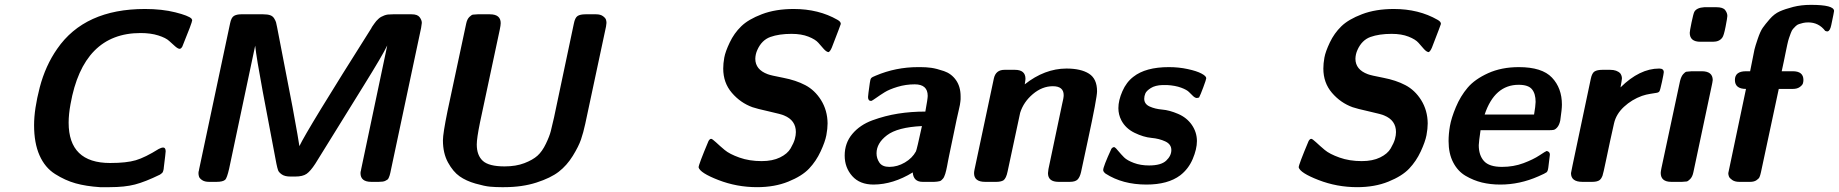

<svg xmlns="http://www.w3.org/2000/svg" viewBox="-20 -753 7614 795"><path d="M121.1 -234.9Q121.1 -300.8 144.5 -390.9Q168 -481 216.8 -550.8Q330.6 -715.8 580.1 -715.8Q650.9 -715.8 706.1 -701.9Q761.2 -688 772.9 -675.8L775.9 -669.9Q775.9 -660.2 734.9 -560.1Q730 -551.3 724.1 -550.8Q717.3 -550.8 705.6 -560.8Q693.8 -570.8 680.4 -583.5Q667 -596.2 635.5 -606.2Q604 -616.2 562 -616.2Q324.2 -616.2 272 -321.8Q264.2 -279.8 264.2 -245.1Q264.2 -78.1 436 -78.1Q503.9 -78.1 542.5 -89.6Q581.1 -101.1 637.2 -136.2Q648.4 -142.1 655.8 -142.1Q665.5 -142.1 666 -127Q666 -121.1 658.2 -59.1Q658.2 -58.1 657.7 -53.5Q657.2 -48.8 656.5 -47.9Q655.8 -46.9 655.3 -43.9Q654.8 -41 653.8 -40Q652.8 -39.1 651.4 -37.1Q649.9 -35.2 647.5 -33.7Q645 -32.2 642.1 -29.8Q581.1 0 538.6 11Q496.1 22 434.1 22H394Q335.9 18.1 293 6.1Q250 -5.9 208 -32.5Q166 -59.1 143.6 -109.9Q121.1 -160.6 121.1 -234.9Z M801.8 -36.1Q801.8 -39.1 802.2 -41.5Q802.7 -43.9 803.7 -47.4Q804.7 -50.8 804.7 -53.2L932.6 -655.8Q937.5 -680.7 949 -687.3Q960.4 -693.8 978.5 -693.8H1069.8Q1087.9 -693.8 1098.9 -689.9Q1109.9 -686 1115.7 -676Q1121.6 -666 1123 -660.4Q1124.5 -654.8 1127.4 -640.1L1191.4 -309.1Q1217.3 -168 1219.7 -147.9Q1250.5 -213.9 1517.6 -636.2Q1517.6 -637.2 1520 -641.1Q1522.5 -645 1524.7 -647.9Q1526.9 -650.9 1530.8 -656.5Q1534.7 -662.1 1538.1 -666Q1541.5 -669.9 1547.1 -675Q1552.7 -680.2 1558.1 -683.1Q1563.5 -686 1571 -689Q1578.6 -691.9 1586.4 -692.9L1607.4 -693.8H1684.6Q1708.5 -693.8 1717.5 -681.9Q1726.6 -669.9 1726.6 -658.2L1723.6 -637.2L1598.6 -48.8Q1598.6 -46.9 1596.2 -37.4Q1593.8 -27.8 1593.3 -26.4Q1592.8 -24.9 1590.1 -18.1Q1587.4 -11.2 1584.5 -9.5Q1581.5 -7.8 1576.7 -4.9Q1571.8 -2 1564.2 -1Q1556.6 0 1547.9 0H1517.6Q1472.7 0 1472.7 -36.1Q1472.7 -39.1 1473.1 -41.5Q1473.6 -43.9 1474.6 -47.4Q1475.6 -50.8 1475.6 -53.2L1583.5 -564.9Q1564.5 -524.9 1486.8 -399.9L1285.6 -75.2Q1265.6 -44.4 1249.5 -33.2Q1233.4 -22 1202.6 -22H1182.6Q1159.7 -22 1147.2 -30.5Q1134.8 -39.1 1131.6 -47.6Q1128.4 -56.2 1124.5 -75.2L1067.9 -374Q1042 -513.2 1036.6 -564L928.7 -54.2Q919.9 -16.1 912.6 -8.8Q902.8 0 876.5 0H845.7Q827.6 0 817.1 -7.1Q806.6 -14.2 804.2 -21.2Q801.8 -28.3 801.8 -36.1Z M1814 -171.9Q1814 -199.7 1833 -293L1910.2 -654.8Q1914.1 -673.8 1923.6 -682.9Q1933.1 -691.9 1938.2 -692.4Q1943.4 -692.9 1958 -693.8H2008.3Q2053.2 -693.8 2053.2 -657.2Q2053.2 -648.4 2049.3 -629.9L1967.3 -245.1Q1954.1 -180.2 1954.1 -154.8Q1954.1 -109.9 1979.2 -86.9Q2004.4 -64 2069.3 -64Q2116.2 -64 2151.1 -77.4Q2186 -90.8 2205.6 -108.4Q2225.1 -126 2240.2 -157.5Q2255.4 -189 2260.7 -210.4Q2266.1 -231.9 2274.4 -268.1Q2275.4 -274.9 2276.4 -277.8L2356 -654.8Q2360.8 -679.7 2371.6 -686.8Q2382.3 -693.8 2404.3 -693.8H2448.2Q2466.3 -693.8 2476.8 -686Q2487.3 -678.2 2489.3 -671.1Q2491.2 -664.1 2491.2 -658.2Q2491.2 -653.3 2489.3 -643.1L2403.3 -240.2Q2395.5 -204.1 2385.7 -175.5Q2376 -147 2351.6 -107.4Q2327.1 -67.9 2293.7 -42Q2260.3 -16.1 2201.2 2.9Q2142.1 22 2067.4 22H2056.2Q2032.2 22 2009.8 20Q1987.3 18.1 1948.7 7.1Q1910.2 -3.9 1883.1 -22.9Q1856 -42 1835 -80.3Q1814 -118.7 1814 -171.9Z M2872.6 -60.1Q2872.6 -71.3 2913.6 -168.9Q2918.5 -177.7 2924.3 -178.2Q2929.2 -178.2 2944.8 -163.6Q2960.4 -148.9 2980.5 -132.1Q3000.5 -115.2 3041.5 -100.6Q3082.5 -85.9 3133.8 -85.9Q3178.7 -85.9 3209.7 -101.1Q3240.7 -116.2 3253.7 -138.7Q3266.6 -161.1 3271 -177Q3275.4 -192.9 3275.4 -206.1Q3275.4 -254.9 3226.6 -274.9Q3216.8 -279.8 3164.6 -291.5Q3112.3 -303.2 3095.7 -309.1Q3045.9 -327.1 3010.3 -368.7Q2974.6 -410.2 2974.6 -469.2Q2974.6 -490.2 2979 -514.6Q2983.4 -539.1 3001.5 -577.1Q3019.5 -615.2 3049.1 -644Q3078.6 -672.9 3135 -694.3Q3191.4 -715.8 3266.6 -715.8Q3369.6 -715.8 3447.8 -670.9Q3461.9 -663.1 3461.4 -653.8Q3461.4 -651.9 3424.3 -556.2Q3417.5 -540 3410.6 -537.1Q3401.9 -538.1 3391.1 -550Q3380.4 -562 3368.4 -575.9Q3356.4 -589.8 3327.4 -601.3Q3298.3 -612.8 3257.3 -612.8Q3205.6 -612.8 3169.7 -599.9Q3133.8 -586.9 3115.7 -545.9Q3107.9 -528.8 3107.4 -509.8Q3107.4 -464.8 3158.7 -445.8Q3170.9 -440.9 3223.1 -430.9Q3275.4 -420.9 3314.5 -400.4Q3353.5 -379.9 3379.4 -338.9Q3406.2 -295.9 3406.7 -242.2Q3406.7 -220.2 3401.6 -193.1Q3396.5 -166 3377.9 -126Q3359.4 -85.9 3330.1 -54.9Q3300.8 -23.9 3244.1 -1Q3187.5 22 3114.7 22Q3030.8 22 2954.6 -7.6Q2878.4 -37.1 2872.6 -60.1Z M3477.5 -108.9Q3477.5 -160.6 3509 -198.2Q3540.5 -235.8 3592.5 -254.9Q3644.5 -273.9 3698.5 -282.5Q3752.4 -291 3811.5 -291Q3821.3 -344.2 3821.3 -356Q3821.3 -403.8 3767.6 -403.8Q3730.5 -403.8 3696 -393.3Q3661.6 -382.8 3642.6 -370.8Q3623.5 -358.9 3607.4 -347.4Q3591.3 -335.9 3587.4 -335Q3574.2 -335 3574.2 -351.1Q3574.2 -357.9 3581.5 -409.2Q3583.5 -425.3 3587.4 -429.7Q3591.3 -434.1 3606.4 -439.9Q3689.5 -475.1 3781.2 -475.1H3791.5Q3814.5 -475.1 3835.9 -472.2Q3857.4 -469.2 3888.4 -458.7Q3919.4 -448.2 3938.5 -421.1Q3957.5 -394 3957.5 -354Q3957.5 -342.8 3957.5 -341.8Q3957.5 -340.8 3956.5 -332Q3955.6 -323.2 3954.6 -318.6Q3953.6 -314 3949.5 -295.4Q3945.3 -276.9 3940.9 -257.3Q3936.5 -237.8 3928.5 -197.5Q3920.4 -157.2 3910.2 -109.9Q3908.2 -100.1 3905.3 -85.4Q3902.3 -70.8 3901.4 -64.5Q3900.4 -58.1 3897.9 -48.1Q3895.5 -38.1 3894 -33.4Q3892.6 -28.8 3889.9 -22.5Q3887.2 -16.1 3884.8 -13.7Q3882.3 -11.2 3878.9 -7.6Q3875.5 -3.9 3870.8 -2.9Q3866.2 -2 3860.8 -1Q3855.5 0 3848.1 0H3800.3Q3762.2 0 3759.3 -39.1Q3678.2 10.7 3597.2 11.2Q3540 11.2 3508.8 -23.9Q3477.5 -59.1 3477.5 -108.9ZM3609.4 -118.2Q3609.4 -97.2 3621.3 -79.6Q3633.3 -62 3662.6 -62Q3695.8 -62 3726.6 -80.1Q3757.3 -98.1 3772.5 -126Q3776.4 -133.8 3797.4 -231Q3696.3 -226.1 3652.8 -193.1Q3609.4 -160.2 3609.4 -118.2Z M4013.2 -36.1Q4013.2 -41 4015.1 -50.8L4095.2 -428.2Q4103 -463.9 4139.2 -463.9Q4139.6 -463.9 4140.1 -463.9H4182.1Q4226.1 -463.9 4226.1 -426.8Q4226.1 -421.9 4223.1 -403.8Q4305.2 -468.8 4395.5 -469.2Q4455.6 -469.2 4489 -448Q4522.5 -426.8 4522.5 -375Q4522.5 -348.1 4484.4 -171.9Q4467.3 -91.8 4456.1 -40Q4451.2 -19 4441.7 -9.5Q4432.1 0 4409.2 0H4363.3Q4319.3 0 4319.3 -36.1Q4319.3 -41 4321.3 -53.2L4377.4 -319.8Q4384.3 -347.7 4384.3 -358.9Q4384.3 -396 4339.4 -396Q4295.4 -396 4256.8 -363.5Q4218.3 -331.1 4204.1 -286.1L4152.3 -43.9Q4146.5 -14.2 4134.3 -5.9Q4123 0 4105.5 0H4059.1Q4013.2 0 4013.2 -36.1Z M4547.9 -48.8Q4547.9 -63 4582 -137.2Q4585 -142.1 4591.8 -144L4595.7 -143.1Q4599.6 -141.1 4610.8 -127.4Q4622.1 -113.8 4634.5 -101.3Q4647 -88.9 4674.8 -78.4Q4702.6 -67.9 4737.8 -67.9Q4787.6 -67.9 4808.8 -87.9Q4830.1 -107.9 4830.1 -131.8Q4830.1 -155.8 4804.9 -167.5Q4779.8 -179.2 4747.3 -182.1Q4714.8 -185.1 4677.7 -203.1Q4640.6 -221.2 4623 -254.9Q4610.8 -278.8 4610.8 -305.2Q4610.8 -337.4 4627.4 -375.2Q4644 -413.1 4672.9 -435.1Q4723.6 -475.1 4819.8 -475.1Q4860.8 -475.1 4897.9 -467Q4935.1 -459 4954.8 -448.5Q4974.6 -438 4974.6 -429.2Q4974.6 -424.3 4962.6 -392.1Q4950.7 -359.9 4944.8 -349.1Q4937 -347.2 4936 -347.2Q4929.2 -347.2 4920.9 -354.5Q4912.6 -361.8 4903.8 -371.3Q4895 -380.9 4870.8 -389.9Q4846.7 -398.9 4812 -400.9H4793.9Q4763.2 -399.9 4745.1 -388.4Q4727.1 -377 4722.4 -366Q4717.8 -355 4717.8 -344.2Q4717.8 -322.3 4740.2 -312Q4762.7 -301.8 4792.2 -299.3Q4821.8 -296.9 4857.9 -281.5Q4894 -266.1 4915 -235.8Q4936 -205.1 4936 -168.9Q4936 -135.7 4918.5 -94.5Q4900.9 -53.2 4866.7 -26.9Q4815.9 11.2 4727.1 11.2Q4627.9 11.2 4557.6 -34.2Q4547.9 -42 4547.9 -48.8Z M5357.4 -60.1Q5357.4 -71.3 5398.4 -168.9Q5403.3 -177.7 5409.2 -178.2Q5414.1 -178.2 5429.7 -163.6Q5445.3 -148.9 5465.3 -132.1Q5485.4 -115.2 5526.4 -100.6Q5567.4 -85.9 5618.7 -85.9Q5663.6 -85.9 5694.6 -101.1Q5725.6 -116.2 5738.5 -138.7Q5751.5 -161.1 5755.9 -177Q5760.3 -192.9 5760.3 -206.1Q5760.3 -254.9 5711.4 -274.9Q5701.7 -279.8 5649.4 -291.5Q5597.2 -303.2 5580.6 -309.1Q5530.8 -327.1 5495.1 -368.7Q5459.5 -410.2 5459.5 -469.2Q5459.5 -490.2 5463.9 -514.6Q5468.3 -539.1 5486.3 -577.1Q5504.4 -615.2 5533.9 -644Q5563.5 -672.9 5619.9 -694.3Q5676.3 -715.8 5751.5 -715.8Q5854.5 -715.8 5932.6 -670.9Q5946.8 -663.1 5946.3 -653.8Q5946.3 -651.9 5909.2 -556.2Q5902.3 -540 5895.5 -537.1Q5886.7 -538.1 5876 -550Q5865.2 -562 5853.3 -575.9Q5841.3 -589.8 5812.3 -601.3Q5783.2 -612.8 5742.2 -612.8Q5690.4 -612.8 5654.5 -599.9Q5618.7 -586.9 5600.6 -545.9Q5592.8 -528.8 5592.3 -509.8Q5592.3 -464.8 5643.6 -445.8Q5655.8 -440.9 5708 -430.9Q5760.3 -420.9 5799.3 -400.4Q5838.4 -379.9 5864.3 -338.9Q5891.1 -295.9 5891.6 -242.2Q5891.6 -220.2 5886.5 -193.1Q5881.3 -166 5862.8 -126Q5844.2 -85.9 5814.9 -54.9Q5785.6 -23.9 5729 -1Q5672.4 22 5599.6 22Q5515.6 22 5439.5 -7.6Q5363.3 -37.1 5357.4 -60.1Z M5978 -168.9Q5978 -197.8 5983.6 -231Q5989.3 -264.2 6008.3 -309.6Q6027.3 -355 6056.9 -389.9Q6086.4 -424.8 6141.8 -450Q6197.3 -475.1 6269 -475.1Q6365.2 -475.1 6406.2 -431.6Q6447.3 -388.2 6447.3 -319.8Q6447.3 -300.8 6440.4 -253.9Q6436.5 -235.8 6428.5 -226.3Q6420.4 -216.8 6413.3 -215.3Q6406.2 -213.9 6394 -213.9H6110.4Q6103.5 -167 6103 -151.9Q6103 -109.9 6124.8 -85.9Q6146.5 -62 6199.2 -62Q6247.1 -62 6288.1 -77.4Q6329.1 -92.8 6354.7 -109.9Q6380.4 -127 6384.3 -127.9Q6397.5 -125 6397.5 -112.8Q6397.5 -107.9 6391.1 -60.1Q6389.2 -43.9 6383.8 -39.6Q6378.4 -35.2 6350.1 -22.9Q6272.9 11.2 6192.4 11.2Q6151.4 11.2 6116.2 2.7Q6081.1 -5.9 6048.6 -24.9Q6016.1 -43.9 5997.1 -80.6Q5978 -117.2 5978 -168.9ZM6127.4 -278.8H6332Q6337.9 -313 6338.4 -331.1Q6338.4 -365.2 6323.2 -383.5Q6308.1 -401.9 6268.1 -401.9Q6168.5 -401.9 6127.4 -278.8Z M6484.9 -36.1Q6484.9 -38.1 6491.2 -67.9L6566.9 -426.8Q6571.8 -450.7 6582.8 -457.3Q6593.8 -463.9 6615.2 -463.9H6647Q6674.8 -463.9 6689 -449.2Q6695.8 -439.5 6695.8 -428.2Q6695.8 -423.3 6689.9 -391.1Q6769 -469.2 6850.1 -469.2Q6869.1 -469.2 6869.1 -454.1Q6869.1 -449.2 6861.6 -414.1Q6854 -378.9 6851.1 -375Q6848.1 -370.1 6839.6 -368.7Q6831.1 -367.2 6813.5 -364.5Q6795.9 -361.8 6778.8 -356Q6736.8 -340.8 6704.3 -310.8Q6671.9 -280.8 6663.1 -242.2Q6647 -171.4 6629.9 -88.9Q6618.7 -34.7 6615.2 -24.9Q6611.8 -15.1 6604 -7.8Q6594.2 0 6572.8 0H6532.2Q6484.9 0 6484.9 -36.1Z M6856.4 -37.1Q6856.4 -42 6859.4 -57.1L6936.5 -418Q6941.4 -437 6949.5 -446Q6957.5 -455.1 6963.1 -456.1Q6968.8 -457 6984.4 -458H7026.4Q7071.3 -458 7071.8 -421.9Q7071.8 -418 7070.1 -410.4Q7068.4 -402.8 7068.4 -401.9L6991.7 -40Q6987.8 -21 6978.3 -11.5Q6968.8 -2 6963.6 -1.5Q6958.5 -1 6944.3 0H6900.4Q6856.4 0 6856.4 -37.1ZM6976.6 -617.2Q6976.6 -624 6984.1 -660.4Q6991.7 -696.8 6995.6 -704.1Q7005.4 -721.2 7036.6 -723.1H7087.4Q7114.3 -723.1 7123.3 -711.2Q7132.3 -699.2 7132.3 -687Q7132.3 -680.2 7125 -642.6Q7117.7 -605 7111.3 -597.2Q7099.1 -580.1 7072.8 -580.1H7020.5Q6976.6 -580.1 6976.6 -617.2Z M7136.2 -36.1Q7136.2 -37.1 7209.5 -384.8Q7163.6 -384.8 7163.6 -421.9Q7163.6 -458 7209.5 -458H7226.6Q7228.5 -465.8 7235.1 -500.5Q7241.7 -535.2 7244.6 -548.1Q7247.6 -561 7258.1 -592Q7268.6 -623 7278.6 -637.5Q7288.6 -651.9 7307.6 -673.8Q7326.7 -695.8 7349.1 -705.8Q7371.6 -715.8 7405 -724.4Q7438.5 -732.9 7478.5 -732.9Q7574.2 -732.9 7574.2 -707.5Q7574.2 -704.1 7562.5 -648.9Q7557.6 -625 7547.4 -623H7544.4L7537.6 -625Q7510.7 -660.2 7467.3 -660.2Q7455.1 -660.2 7445.8 -658Q7436.5 -655.8 7429 -653.3Q7421.4 -650.9 7415 -644.5Q7408.7 -638.2 7404.1 -633.1Q7399.4 -627.9 7395 -616Q7390.6 -604 7387.5 -595Q7384.3 -585.9 7380.4 -567.9Q7376.5 -549.8 7374 -537.4Q7371.6 -524.9 7366.5 -500.5Q7361.3 -476.1 7357.4 -458H7403.3Q7447.3 -458 7447.3 -421.9Q7447.3 -415 7445.3 -408Q7443.4 -400.9 7432.4 -392.8Q7421.4 -384.8 7403.3 -384.8H7345.2L7271.5 -40Q7268.6 -26.9 7265.6 -20Q7262.7 -13.2 7252.7 -6.6Q7242.7 0 7226.6 0H7181.6Q7163.6 0 7152.6 -7.6Q7141.6 -15.1 7138.9 -22.2Q7136.2 -29.3 7136.2 -36.1Z"/></svg>

Font: CMU Sans Serif
Style: BoldOblique
Weight: 700
Italic angle: -12°
Version: Version 0.7.0